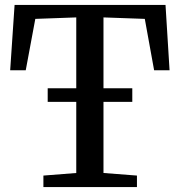

<svg xmlns="http://www.w3.org/2000/svg" viewBox="-20 -763 734 783"><path d="M291 -57.5V-692L124 -686L85 -476.5H21.5L39.5 -743H655L671.5 -476.5H608.5L570.5 -686L402 -692V-57.5L538.5 -47V0H157V-47ZM519.5 -403V-347.5H174.5V-403Z"/></svg>

Font: Merriweather 28pt
Style: Regular
Weight: 400
Version: Version 2.100